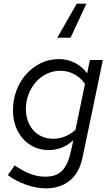

<svg xmlns="http://www.w3.org/2000/svg" viewBox="-20 -817 605 1053"><path d="M367 -610H294Q321 -657 347.5 -703.5Q374 -750 401 -797H454Q432 -750 410.5 -703.5Q389 -657 367 -610ZM246 6Q204 6 168 -10.5Q132 -27 106 -56Q80 -85 65.5 -125.5Q51 -166 51 -214Q51 -268 69.5 -318.5Q88 -369 121.5 -407.5Q155 -446 201.5 -469.5Q248 -493 303 -493Q351 -493 391.5 -472Q432 -451 458 -415Q462 -433 465.5 -451.5Q469 -470 473 -488H544Q516 -353 488.5 -219.5Q461 -86 432 49Q415 131 362.5 173.5Q310 216 232 216Q179 216 121.5 195.5Q64 175 23 143Q33 129 42 116.5Q51 104 61 90Q103 120 144.5 136Q186 152 228 152Q270 152 295.5 138Q321 124 337.5 97.5Q354 71 363.5 34Q373 -3 382 -48Q325 6 246 6ZM122 -220Q122 -184 133 -153.5Q144 -123 163.5 -101.5Q183 -80 210.5 -68Q238 -56 271 -56Q339 -56 394 -105Q407 -168 420 -231Q433 -294 446 -357Q425 -389 388.5 -409Q352 -429 312 -429Q270 -429 235 -411.5Q200 -394 175 -365Q150 -336 136 -298Q122 -260 122 -220Z"/></svg>

Font: Rosa Sans Light
Style: Italic
Weight: 300
Italic angle: -12°
Designer: Pentagram / MCKL
Foundry: Pentagram / MCKL
Version: Version 1.005;September 16, 2019;FontCreator 11.5.0.2425 64-